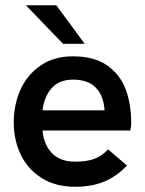

<svg xmlns="http://www.w3.org/2000/svg" viewBox="-20 -710 557 736"><path d="M32.7 -241.2Q32.7 -308.1 58.3 -365.7Q84 -423.3 135.3 -458.7Q186.5 -494.1 259.8 -494.1Q341.3 -494.1 391.1 -459Q440.9 -423.8 461.9 -367.2Q482.9 -310.5 482.9 -240.7Q482.9 -230 481.4 -220.9Q480 -211.9 479.5 -209.5H143.1Q147.5 -155.8 179.2 -123Q210.9 -90.3 267.6 -90.3Q310.5 -90.3 339.6 -100.3Q368.7 -110.4 394.5 -137.2L466.8 -75.2Q425.3 -32.2 377.7 -13.2Q330.1 5.9 268.6 5.9Q192.4 5.9 139.2 -27.8Q85.9 -61.5 59.3 -117.7Q32.7 -173.8 32.7 -241.2ZM380.9 -287.1Q377 -343.8 346.9 -374.3Q316.9 -404.8 259.8 -404.8Q207.5 -404.8 178.5 -372.6Q149.4 -340.3 143.1 -287.1ZM221.7 -542 79.1 -689.9H195.8L304.7 -542Z"/></svg>

Font: Acari Sans SemiBold
Style: Regular
Weight: 600
Designer: Alfredo Marco Pradil and Stefan Peev
Foundry: Hanken Design Co.
Version: Version 1.045;January 11, 2019;FontCreator 11.5.0.2425 64-bi